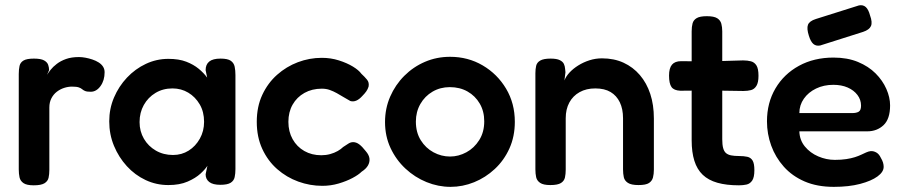

<svg xmlns="http://www.w3.org/2000/svg" viewBox="-20 -711 3513 747"><path d="M111 10Q84 10 71.5 1.5Q59 -7 56 -21Q53 -35 53 -52V-423Q53 -441 56 -454.5Q59 -468 71.5 -475.5Q84 -483 112 -483Q139 -483 151.5 -476Q164 -469 167.5 -458.5Q171 -448 171 -438L163 -420Q168 -428 177 -439.5Q186 -451 201 -462.5Q216 -474 237 -481.5Q258 -489 287 -489Q299 -489 312.5 -486.5Q326 -484 339.5 -479.5Q353 -475 364 -468Q375 -461 381 -451.5Q387 -442 387 -430Q387 -398 371 -376Q355 -354 333 -354Q318 -354 311 -357Q304 -360 299.5 -364Q295 -368 286.5 -371Q278 -374 260 -374Q245 -374 229.5 -369Q214 -364 201 -354Q188 -344 180 -328.5Q172 -313 172 -293V-50Q172 -33 169 -19.5Q166 -6 153 2Q140 10 111 10Z M837 8Q808 8 794 -3Q780 -14 780 -33L787 -66Q779 -53 760 -35.5Q741 -18 710 -4.5Q679 9 635 9Q588 9 546.5 -10.5Q505 -30 473.5 -64.5Q442 -99 423.5 -143.5Q405 -188 405 -239Q405 -288 423.5 -331.5Q442 -375 474 -409Q506 -443 547.5 -462.5Q589 -482 635 -482Q676 -482 704.5 -471Q733 -460 753 -443.5Q773 -427 786 -409L780 -438Q780 -460 794 -471.5Q808 -483 838 -483Q866 -483 878 -474.5Q890 -466 893 -451.5Q896 -437 896 -419V-53Q896 -36 893 -22Q890 -8 877.5 0Q865 8 837 8ZM653 -108Q687 -108 714 -125Q741 -142 757.5 -171.5Q774 -201 774 -237Q774 -276 757 -305Q740 -334 712.5 -350.5Q685 -367 651 -367Q614 -367 585 -349.5Q556 -332 539.5 -302.5Q523 -273 523 -236Q523 -200 540 -171Q557 -142 586.5 -125Q616 -108 653 -108Z M1234 12Q1186 12 1140.5 -4.5Q1095 -21 1058.5 -53Q1022 -85 1000.5 -131.5Q979 -178 979 -237Q979 -296 1000.5 -342Q1022 -388 1058 -420Q1094 -452 1139 -469Q1184 -486 1232 -486Q1267 -486 1298.5 -476Q1330 -466 1353 -452Q1376 -438 1386 -424Q1399 -412 1408 -401Q1417 -390 1414 -374Q1411 -364 1405 -355.5Q1399 -347 1390 -338Q1366 -311 1343 -318Q1330 -325 1317 -333Q1304 -341 1290.5 -348.5Q1277 -356 1263 -361Q1249 -366 1232 -366Q1194 -366 1164.5 -349.5Q1135 -333 1118.5 -304Q1102 -275 1102 -237Q1102 -199 1118.5 -169.5Q1135 -140 1164 -123.5Q1193 -107 1230 -107Q1248 -107 1264.5 -111.5Q1281 -116 1294 -123.5Q1307 -131 1315 -139Q1326 -146 1335 -152Q1344 -158 1354 -158Q1366 -158 1377.5 -149.5Q1389 -141 1403 -123Q1416 -108 1417.5 -94Q1419 -80 1411.5 -67Q1404 -54 1387 -43Q1375 -31 1351.5 -18.5Q1328 -6 1297.5 3Q1267 12 1234 12Z M1733 16Q1685 16 1639.5 -2.5Q1594 -21 1557.5 -55Q1521 -89 1499.5 -135Q1478 -181 1478 -236Q1478 -289 1498 -335Q1518 -381 1553 -416Q1588 -451 1633.5 -470.5Q1679 -490 1731 -490Q1801 -490 1858 -456.5Q1915 -423 1949 -366Q1983 -309 1983 -237Q1983 -180 1962 -133.5Q1941 -87 1905 -53.5Q1869 -20 1824.5 -2Q1780 16 1733 16ZM1731 -102Q1764 -102 1794.5 -118.5Q1825 -135 1844.5 -166Q1864 -197 1864 -239Q1864 -278 1846.5 -308Q1829 -338 1799 -355Q1769 -372 1730 -372Q1693 -372 1663 -354.5Q1633 -337 1615.5 -306.5Q1598 -276 1598 -238Q1598 -196 1617 -165.5Q1636 -135 1666.5 -118.5Q1697 -102 1731 -102Z M2121 9Q2094 9 2081.5 0.5Q2069 -8 2066 -21.5Q2063 -35 2063 -52V-426Q2063 -442 2066 -455Q2069 -468 2082 -475.5Q2095 -483 2122 -483Q2146 -483 2158 -477Q2170 -471 2174 -462Q2178 -453 2178.5 -444Q2179 -435 2180 -430L2176 -398Q2182 -414 2196 -429Q2210 -444 2230 -456.5Q2250 -469 2273.5 -476.5Q2297 -484 2322 -484Q2369 -484 2406 -467Q2443 -450 2469.5 -419Q2496 -388 2510 -345.5Q2524 -303 2524 -250V-51Q2524 -34 2520.5 -20.5Q2517 -7 2505 1Q2493 9 2464 9Q2436 9 2423 0.5Q2410 -8 2407 -21.5Q2404 -35 2404 -52V-251Q2404 -287 2391.5 -313Q2379 -339 2355.5 -353Q2332 -367 2296 -367Q2261 -367 2235 -352.5Q2209 -338 2195 -312Q2181 -286 2181 -251V-51Q2181 -34 2178 -20.5Q2175 -7 2162.5 1Q2150 9 2121 9Z M2855 10Q2806 10 2771 0Q2736 -10 2714 -31Q2692 -52 2681.5 -85.5Q2671 -119 2671 -165V-589Q2671 -607 2674.5 -620Q2678 -633 2690.5 -640.5Q2703 -648 2730 -648Q2758 -648 2770.5 -640Q2783 -632 2786.5 -618.5Q2790 -605 2790 -589V-169Q2790 -148 2793.5 -135Q2797 -122 2804.5 -115.5Q2812 -109 2824.5 -106.5Q2837 -104 2855 -104Q2874 -104 2887.5 -101Q2901 -98 2908 -86.5Q2915 -75 2915 -49Q2915 -21 2906.5 -8.5Q2898 4 2884.5 7Q2871 10 2855 10ZM2630 -473 2733 -472 2871 -476Q2888 -476 2901.5 -472.5Q2915 -469 2923 -456.5Q2931 -444 2931 -416Q2931 -390 2923 -377Q2915 -364 2902 -360.5Q2889 -357 2872 -357L2738 -359L2627 -358Q2602 -359 2592.5 -372.5Q2583 -386 2583 -417Q2583 -446 2594.5 -459.5Q2606 -473 2630 -473Z M3224 16Q3159 16 3110.5 -5Q3062 -26 3029.5 -62.5Q2997 -99 2980.5 -144.5Q2964 -190 2964 -239Q2964 -311 2997 -367Q3030 -423 3088.5 -455Q3147 -487 3223 -487Q3277 -487 3318 -470Q3359 -453 3386.5 -425.5Q3414 -398 3428.5 -365Q3443 -332 3443 -301Q3443 -248 3417.5 -224Q3392 -200 3354 -200H3090Q3091 -166 3111.5 -141Q3132 -116 3163.5 -102.5Q3195 -89 3228 -89Q3253 -89 3272.5 -92Q3292 -95 3306 -99.5Q3320 -104 3330.5 -109Q3341 -114 3350 -118Q3359 -122 3367 -123Q3378 -124 3389 -118Q3400 -112 3407 -97Q3413 -87 3415.5 -78.5Q3418 -70 3418 -62Q3418 -42 3394 -24.5Q3370 -7 3326.5 4.5Q3283 16 3224 16ZM3090 -271H3295Q3312 -271 3321 -276.5Q3330 -282 3330 -300Q3330 -323 3316 -341.5Q3302 -360 3278 -370.5Q3254 -381 3222 -381Q3185 -381 3155 -366.5Q3125 -352 3107.5 -327Q3090 -302 3090 -271ZM3171 -534Q3155 -531 3144.5 -540Q3134 -549 3127 -572Q3118 -600 3123.5 -614.5Q3129 -629 3154 -637L3322 -690Q3338 -693 3348.5 -683.5Q3359 -674 3365 -651Q3375 -624 3368.5 -609.5Q3362 -595 3338 -587Z"/></svg>

Font: Fredoka Light Medium
Style: Regular
Weight: 500
Version: Version 2.001